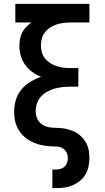

<svg xmlns="http://www.w3.org/2000/svg" viewBox="-20 -755 540 990"><path d="M250 215V119H270Q282 119 293.5 115.5Q305 112 313.5 103.5Q322 95 326 83Q330 71 330 60Q330 45 323 31Q316 17 303.5 9.5Q291 2 275.5 1Q260 0 245.5 -0.5Q231 -1 216 -3Q201 -5 186.5 -8.5Q172 -12 158.5 -17.5Q145 -23 132 -30.5Q119 -38 107.5 -48Q96 -58 87 -69.5Q78 -81 71 -94.5Q64 -108 60 -122Q56 -136 54.5 -151Q53 -166 53 -181Q53 -211 62 -240.5Q71 -270 90.5 -293.5Q110 -317 136.5 -333Q163 -349 192 -359Q167 -369 145.5 -384.5Q124 -400 109 -421.5Q94 -443 87 -468.5Q80 -494 80 -520Q80 -538 83.5 -555.5Q87 -573 95 -588.5Q103 -604 115.5 -616.5Q128 -629 142 -639H59V-735H441V-639H346Q327 -639 309 -637Q291 -635 273.5 -629.5Q256 -624 240 -614Q224 -604 212.5 -589.5Q201 -575 196 -557.5Q191 -540 191 -521Q191 -503 196 -485Q201 -467 212.5 -453Q224 -439 240 -429Q256 -419 273.5 -413.5Q291 -408 309 -406Q327 -404 346 -404H384V-308H346Q325 -308 304 -306Q283 -304 263 -298.5Q243 -293 224.5 -283Q206 -273 192 -258Q178 -243 171 -223Q164 -203 164 -182Q164 -164 170 -147.5Q176 -131 189 -119.5Q202 -108 219 -102.5Q236 -97 253.5 -96.5Q271 -96 288.5 -95Q306 -94 323 -90Q340 -86 356 -79.5Q372 -73 386 -62.5Q400 -52 411 -38Q422 -24 429 -8Q436 8 438.5 25Q441 42 441 59Q441 81 436.5 103Q432 125 421 144Q410 163 393 177Q376 191 355.5 200Q335 209 313.5 212Q292 215 270 215Z"/></svg>

Font: Iosevka Term Curly
Style: Bold
Weight: 700
Designer: Belleve Invis
Foundry: Belleve Invis
Version: Version 32.3.0